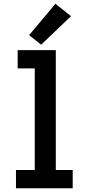

<svg xmlns="http://www.w3.org/2000/svg" viewBox="-20 -1002 472 1022"><path d="M65 0H367V-97H277V-735H74V-638H165V-97H65ZM199 -764 358 -916 275 -982 135 -815Z"/></svg>

Font: Iosevka Sparkle Semibold
Style: Regular
Weight: 600
Designer: Belleve Invis
Foundry: Belleve Invis
Version: Version 4.5.0; ttfautohint (v1.8.3)